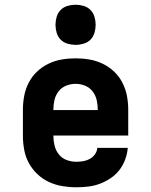

<svg xmlns="http://www.w3.org/2000/svg" viewBox="-20 -785 640 813"><path d="M303 8Q273 8 243.5 3Q214 -2 187 -14.5Q160 -27 138 -48Q116 -69 102 -95Q88 -121 82.5 -150.5Q77 -180 77 -210V-320Q77 -350 82.5 -379Q88 -408 101.5 -434.5Q115 -461 136.5 -481.5Q158 -502 185 -515Q212 -528 241 -533Q270 -538 300 -538Q330 -538 359 -533Q388 -528 415 -515Q442 -502 463.5 -481.5Q485 -461 498.5 -434.5Q512 -408 517.5 -379Q523 -350 523 -320V-211H206V-210Q206 -189 211 -168.5Q216 -148 229 -131.5Q242 -115 262 -107.5Q282 -100 303 -100Q318 -100 332.5 -102.5Q347 -105 360 -112Q373 -119 382 -131.5Q391 -144 392 -159H521Q519 -134 510 -109.5Q501 -85 485.5 -65Q470 -45 448.5 -30.5Q427 -16 403 -7Q379 2 353.5 5Q328 8 303 8ZM206 -319H394V-320Q394 -341 389.5 -361Q385 -381 372.5 -397.5Q360 -414 340.5 -422Q321 -430 300 -430Q279 -430 259.5 -422Q240 -414 227.5 -397.5Q215 -381 210.5 -361Q206 -341 206 -320ZM300 -595Q283 -595 266 -600Q249 -605 237 -617Q225 -629 220 -646Q215 -663 215 -680Q215 -697 220 -714Q225 -731 237 -743Q249 -755 266 -760Q283 -765 300 -765Q317 -765 334 -760Q351 -755 363 -743Q375 -731 380 -714Q385 -697 385 -680Q385 -663 380 -646Q375 -629 363 -617Q351 -605 334 -600Q317 -595 300 -595Z"/></svg>

Font: Iosevka Slab XBdEx
Style: Regular
Weight: 800
Width: 7
Monospace: yes
Designer: Belleve Invis
Foundry: Belleve Invis
Version: Version 11.1.0; ttfautohint (v1.8.3)